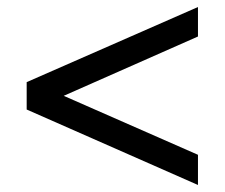

<svg xmlns="http://www.w3.org/2000/svg" viewBox="-20 -558 640 547"><path d="M544 -31 56 -246V-324L544 -538V-454L157 -283V-287L544 -117Z"/></svg>

Font: Nunito Sans 7pt SemiBold
Style: Regular
Weight: 600
Designer: Vernon Adams
Foundry: Vernon Adams
Version: Version 3.101;gftools[0.9.27]